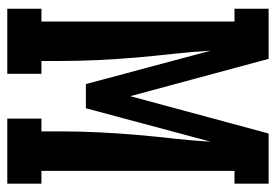

<svg xmlns="http://www.w3.org/2000/svg" viewBox="-138 -638 775 540"><g transform="rotate(90 250.0 -367.5)"><path d="M4 0V-96H40V-639H4V-735H145L250 -346L355 -735H496V-639H460V-96H496V0H313V-96H349V-147Q349 -200 351.5 -253.5Q354 -307 358.5 -360Q363 -413 369 -466Q375 -519 378 -572L284 -221H216L122 -572Q125 -519 131 -466Q137 -413 141.5 -360Q146 -307 148.5 -253.5Q151 -200 151 -147V-96H187V0Z"/></g></svg>

Font: Iosevka Curly Slab
Style: Bold
Weight: 700
Monospace: yes
Designer: Belleve Invis
Foundry: Belleve Invis
Version: Version 22.1.2; ttfautohint (v1.8.4)